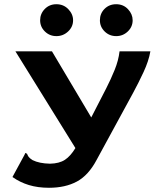

<svg xmlns="http://www.w3.org/2000/svg" viewBox="-20 -714 790 909"><path d="M212 175Q159 175 116.5 162Q74 149 39 124L96 19L100 10L108 14Q111 22 115.5 28.5Q120 35 134 44Q166 60 217 61Q261 60 287.5 42.5Q314 25 337 -13L53 -471H226L412 -158L483 -296Q505 -339 523 -383.5Q541 -428 546 -471H692Q684 -425 659.5 -372.5Q635 -320 610 -274L438 42Q399 116 344 145.5Q289 175 212 175ZM247 -543Q215 -543 192.5 -565Q170 -587 170 -618Q170 -649 192 -671.5Q214 -694 247 -694Q281 -694 303.5 -670.5Q326 -647 326 -618Q326 -587 302.5 -565Q279 -543 247 -543ZM530 -543Q498 -543 475.5 -565Q453 -587 453 -618Q453 -650 475 -672Q497 -694 530 -694Q564 -694 586 -670.5Q608 -647 608 -618Q608 -587 585 -565Q562 -543 530 -543Z"/></svg>

Font: Inconsolata ExtraExpanded Black
Style: Regular
Weight: 900
Width: 8
Monospace: yes
Designer: Raph Levien, Cyreal, Brenton Simpson
Foundry: Raph Levien, Cyreal, Google
Version: Version 3.001; ttfautohint (v1.8.2.53-6de2)